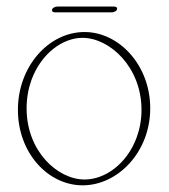

<svg xmlns="http://www.w3.org/2000/svg" viewBox="-20 -552 510 581"><path d="M137.2 -521C137.2 -517.1 141.1 -514.6 147 -514.6H317.9C325.2 -514.6 334.5 -519 334.5 -525.9C334.5 -529.8 330.6 -532.2 324.7 -532.2H153.8C146.5 -532.2 137.2 -527.8 137.2 -521ZM434.6 -224.1C434.6 -355.5 339.8 -455.1 235.8 -455.1C127.4 -455.1 34.2 -351.1 34.2 -219.7C34.2 -88.4 126 8.8 230 8.8C337.4 8.8 434.6 -92.8 434.6 -224.1ZM236.3 -8.8C153.3 -8.8 60.5 -95.2 60.5 -224.1C60.5 -255.4 65.9 -284.2 75.2 -310.1C105 -391.1 170.4 -437.5 229.5 -437.5C312.5 -437.5 408.2 -348.6 408.2 -219.7C408.2 -189.5 402.8 -161.1 393.6 -136.2C363.8 -54.7 296.4 -8.8 236.3 -8.8Z"/></svg>

Font: WireWyrm
Style: Light
Weight: 200
Version: Version 001.000